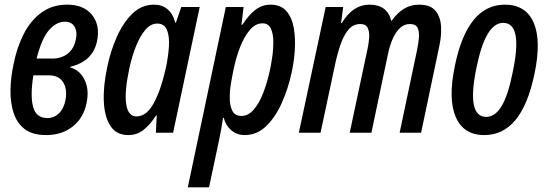

<svg xmlns="http://www.w3.org/2000/svg" viewBox="-20 -569 2345 823"><path d="M178 10Q119 10 85.5 -16Q52 -42 38 -86Q24 -130 25 -184Q26 -238 38 -293Q52 -365 81.5 -423Q111 -481 157.5 -515Q204 -549 268 -549Q339 -549 374.5 -505Q410 -461 396 -393Q378 -306 282 -283L281 -280Q323 -268 343 -226Q363 -184 351 -127Q338 -63 291.5 -26.5Q245 10 178 10ZM258 -476Q222 -476 190.5 -440.5Q159 -405 137 -318H204Q243 -318 269.5 -338.5Q296 -359 304 -395Q313 -430 300.5 -453Q288 -476 258 -476ZM183 -63Q212 -63 233 -83.5Q254 -104 261 -142Q269 -189 250 -217.5Q231 -246 191 -246H123Q109 -158 122 -110.5Q135 -63 183 -63Z M530 10Q479 10 453.5 -29Q428 -68 425 -134Q422 -200 440 -283Q454 -351 481 -411.5Q508 -472 547.5 -510.5Q587 -549 641 -549Q674 -549 697.5 -530Q721 -511 731 -472H734L757 -539H836L722 0H648L652 -74H649Q624 -35 595.5 -12.5Q567 10 530 10ZM565 -70Q609 -70 640 -128.5Q671 -187 691 -278Q701 -325 704 -368.5Q707 -412 696 -440Q685 -468 654 -468Q626 -468 603 -441Q580 -414 562.5 -370Q545 -326 534 -274Q513 -175 521 -122.5Q529 -70 565 -70Z M785 234 948 -539H1024L1015 -463H1019Q1046 -505 1075 -527Q1104 -549 1139 -549Q1184 -549 1208 -521Q1232 -493 1239.5 -448Q1247 -403 1243.5 -352.5Q1240 -302 1230 -258Q1215 -188 1187.5 -127Q1160 -66 1120.5 -28Q1081 10 1029 10Q996 10 972 -10Q948 -30 939 -64H936Q928 -10 919 32L876 234ZM1016 -72Q1044 -72 1067.5 -99Q1091 -126 1108 -170Q1125 -214 1136 -264Q1142 -290 1147 -325Q1152 -360 1151.5 -393Q1151 -426 1140.5 -447.5Q1130 -469 1105 -469Q1075 -469 1050.5 -440Q1026 -411 1008.5 -365.5Q991 -320 981 -270Q975 -242 969.5 -208.5Q964 -175 965 -143.5Q966 -112 977 -92Q988 -72 1016 -72Z M1261 0 1376 -539H1451L1442 -470H1445Q1492 -549 1564 -549Q1640 -549 1657 -480H1659Q1682 -513 1711 -531Q1740 -549 1776 -549Q1825 -549 1846.5 -523Q1868 -497 1870.5 -456.5Q1873 -416 1863 -371L1785 0H1693L1768 -356Q1773 -380 1775.5 -405.5Q1778 -431 1770.5 -448.5Q1763 -466 1737 -466Q1712 -466 1693.5 -448Q1675 -430 1663 -402Q1651 -374 1644 -342L1572 0H1479L1556 -362Q1561 -386 1562.5 -409.5Q1564 -433 1556 -449.5Q1548 -466 1525 -466Q1494 -466 1474 -442.5Q1454 -419 1440.5 -380.5Q1427 -342 1417 -296L1354 0Z M2056 10Q1967 10 1933.5 -67.5Q1900 -145 1930 -288Q1984 -549 2144 -549Q2234 -549 2267.5 -472Q2301 -395 2271 -252Q2243 -119 2189.5 -54.5Q2136 10 2056 10ZM2064 -68Q2102 -68 2130 -114Q2158 -160 2178 -261Q2222 -471 2137 -471Q2099 -471 2070.5 -423.5Q2042 -376 2022 -277Q1979 -68 2064 -68Z"/></svg>

Font: Noto Sans ExtraCondensed Medium
Style: Italic
Weight: 500
Width: 2
Italic angle: -12°
Designer: Monotype Design Team
Foundry: Monotype Imaging Inc.
Version: Version 2.013; ttfautohint (v1.8.4.7-5d5b)